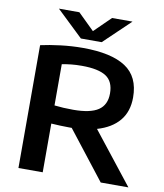

<svg xmlns="http://www.w3.org/2000/svg" viewBox="-100 -1029 951 1110"><g transform="rotate(10 375.5 -474.0)"><path d="M84.5 0V-721Q136 -732.5 201 -740.5Q266 -748.5 331.5 -748.5Q498.5 -748.5 582.5 -693.5Q666.5 -638.5 666.5 -516.5Q666.5 -433.5 621.8 -379.8Q577 -326 492.5 -301.5L730 0H567.5L347.5 -282Q339.5 -282 331 -282Q303 -282 278.5 -283.2Q254 -284.5 227 -286V0ZM337 -386.5Q438 -386.5 484.5 -417.8Q531 -449 531 -516Q531 -586.5 485.8 -616Q440.5 -645.5 343.5 -645.5Q308.5 -645.5 280.8 -642.5Q253 -639.5 227 -634.5V-392.5Q255.5 -389.5 280.2 -388Q305 -386.5 337 -386.5ZM310 -800 155 -948H275L371 -854L467 -948H587L432 -800Z"/></g></svg>

Font: Encode Sans Expanded Expanded SemiBold
Style: Regular
Weight: 600
Width: 7
Designer: Multiple Designers
Foundry: Impallari Type
Version: Version 3.000; ttfautohint (v1.8.3) -l 8 -r 50 -G 200 -x 14 